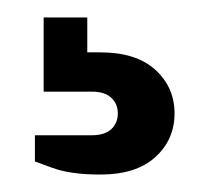

<svg xmlns="http://www.w3.org/2000/svg" viewBox="-20 -35 240 220"><path d="M95 165Q61 165 40.5 157.5Q20 150 20 150V120H85Q100 120 107.5 113Q115 106 115 95Q115 84 107.5 77Q100 70 85 70H30V-15H80V25H95Q136 25 158 45Q180 65 180 95Q180 125 158 145Q136 165 95 165Z"/></svg>

Font: Cuprum
Style: Regular
Weight: 400
Designer: Jovanny Lemonad
Foundry: Jovanny Lemonad
Version: Version 3.000